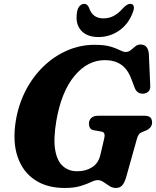

<svg xmlns="http://www.w3.org/2000/svg" viewBox="-20 -942 794 977"><path d="M461.5 -714Q512 -714 542.5 -704.8Q573 -695.5 590.5 -686.5Q608 -677.5 619.5 -677.5Q634 -677.5 645.5 -687Q657 -696.5 668.5 -706Q680 -715.5 695 -715.5Q734 -715.5 737.5 -666.5L744.5 -507.5Q746 -487 736 -477Q726 -467 711.5 -465.5Q678 -462.5 665.5 -495L649.5 -537Q630 -590.5 596.2 -613.2Q562.5 -636 513.5 -636Q425.5 -636 358.8 -555.5Q292 -475 266.5 -326.5Q251 -234 261 -177.8Q271 -121.5 300.8 -96Q330.5 -70.5 373 -70.5Q417 -70.5 449 -91.2Q481 -112 490.5 -153L510 -236Q514 -251 511.2 -260.8Q508.5 -270.5 496 -272.5L456 -279.5Q443 -282 437.8 -291.2Q432.5 -300.5 432.5 -312Q432.5 -330.5 444.5 -341.8Q456.5 -353 479.5 -353H714Q738 -353 746 -343.2Q754 -333.5 754 -318Q753.5 -303.5 744.5 -293.2Q735.5 -283 723 -278L704.5 -270.5Q692.5 -266 686.8 -258.2Q681 -250.5 677 -236.5L622 -40.5Q613 -10.5 601.2 2Q589.5 14.5 569 14.5Q552 14.5 536.8 4.5Q521.5 -5.5 506.8 -15.5Q492 -25.5 477 -25.5Q463.5 -25.5 443 -15.5Q422.5 -5.5 390 4.5Q357.5 14.5 308.5 14.5Q219 14.5 157.5 -26.5Q96 -67.5 69.8 -143.5Q43.5 -219.5 60 -325Q73.5 -409 110 -480Q146.5 -551 200.8 -603.5Q255 -656 321.8 -685Q388.5 -714 461.5 -714ZM506 -848.5Q536 -848.5 560 -861.8Q584 -875 607 -901.5Q627.5 -922.5 642 -922.5Q656 -922.5 660 -911.8Q664 -901 657.5 -883.5Q637 -823 588.8 -788.2Q540.5 -753.5 481 -753.5Q421.5 -753.5 391.5 -788.2Q361.5 -823 372.5 -883.5Q375.5 -901 385.8 -911.8Q396 -922.5 409.5 -922.5Q424.5 -922.5 433.5 -901.5Q451 -848.5 506 -848.5Z"/></svg>

Font: Fraunces 9pt Soft
Style: Bold Italic
Weight: 700
Italic angle: -16°
Version: Version 1.000;[b76b70a41]